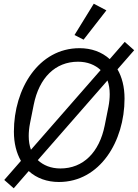

<svg xmlns="http://www.w3.org/2000/svg" viewBox="-20 -970 744 1036"><path d="M554 -914 486 -950 382 -781 431 -756ZM298 12C519 12 652 -207 652 -438C652 -502 638 -554 614 -596L704 -699L653 -744L572 -651C529 -690 473 -710 409 -710C188 -710 55 -491 55 -260C55 -196 69 -144 93 -102L3 1L54 46L135 -47C178 -8 234 12 298 12ZM142 -305 162 -405C191 -550 278 -637 401 -637C452 -637 493 -620 523 -592L147 -162C139 -184 135 -209 135 -236C135 -256 137 -280 142 -305ZM306 -61C255 -61 214 -78 184 -106L560 -536C568 -514 572 -489 572 -462C572 -442 570 -418 565 -393L545 -293C516 -148 429 -61 306 -61Z"/></svg>

Font: Braiins Sans
Style: Italic
Weight: 400
Italic angle: -11.31°
Designer: Mike Abbink, Paul van der Laan, Pieter van Rosmalen, Jiri Chlebus, Lubos Buracinsky
Foundry: Bold Monday, Sudetype
Version: Version 1.000;hotconv 1.0.109;makeotfexe 2.5.65596